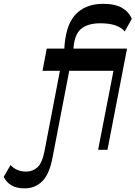

<svg xmlns="http://www.w3.org/2000/svg" viewBox="-185 -803 726 1029"><path d="M-52.7 206.5Q-96.1 206.5 -123.6 190.3Q-151.1 174.1 -165.1 144.6L-128.1 81.1Q-113.6 98.5 -92.2 107.5Q-70.7 116.6 -45.1 116.6Q-9.4 116.6 15.9 93.6Q41.3 70.6 54 4.4L142.1 -454.6H192.1L96.4 42.1Q79.7 130.6 41.4 168.5Q3.1 206.5 -52.7 206.5ZM42.8 -423.4 65.6 -542.7H384.8L362 -423.4ZM340.8 0 423.1 -423.4H323L345.8 -542.7H495.9L390.9 0ZM159.1 -529.4Q163.7 -663.4 217.6 -722.9Q271.5 -782.5 368.1 -782.5Q432.6 -782.5 470.2 -760.1Q507.8 -737.6 521.1 -701.4L483.4 -634.3Q467.1 -655.1 434.1 -666.7Q401.1 -678.2 353.8 -678.2Q282.6 -678.2 247 -646.1Q211.4 -613.9 208.1 -533.2Z"/></svg>

Font: Savate ExtraLight
Style: Italic
Weight: 200
Italic angle: -11°
Designer: Max Esnée
Foundry: Plomb Type
Version: Version 2.000